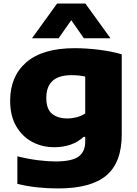

<svg xmlns="http://www.w3.org/2000/svg" viewBox="-20 -828 767 1078"><path d="M306.5 230Q249.5 230 192.8 224.2Q136 218.5 77.5 204.5V49.5Q137 64.5 192.8 71.5Q248.5 78.5 291 78.5Q384 78.5 421.2 51Q458.5 23.5 458.5 -32.5V-59.5H449.5Q386.5 -1.5 284 -1.5Q217 -1.5 161 -31.2Q105 -61 71 -119.2Q37 -177.5 37 -262.5Q37 -400 128.5 -478.8Q220 -557.5 399.5 -557.5Q465 -557.5 536.8 -548.5Q608.5 -539.5 663.5 -523V-72.5Q663.5 84.5 577 157.2Q490.5 230 306.5 230ZM357.5 -163Q384 -163 410.5 -169.8Q437 -176.5 458.5 -191V-398Q443.5 -401.5 424 -403.8Q404.5 -406 381.5 -406Q240 -406 240 -278.5Q240 -215.5 272.2 -189.2Q304.5 -163 357.5 -163ZM159.5 -613 300.5 -808H459.5L600.5 -613H451L380 -714.5L309 -613Z"/></svg>

Font: Encode Sans Exp XBd
Style: Regular
Weight: 800
Width: 7
Designer: Multiple Designers
Foundry: Impallari Type
Version: Version 3.002; ttfautohint (v1.8.3) -l 8 -r 50 -G 200 -x 14 